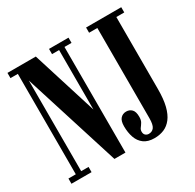

<svg xmlns="http://www.w3.org/2000/svg" viewBox="-155 -869 1067 1050"><g transform="rotate(-30 379.0 -344.0)"><path d="M15 0V-33H61.5V-667H15V-700H194L328 -272.5H322V-667H277.5V-700H400.5V-667H356V0H286.5L88 -629H95.5V-33H142V0ZM534 11.5Q493 11.5 468 -7Q443 -25.5 432 -57.2Q421 -89 421 -128Q421 -162 435 -177.2Q449 -192.5 471 -192.5Q492 -192.5 505.8 -178.5Q519.5 -164.5 519.5 -132Q519.5 -111 512 -98.5Q504.5 -86 497 -76.5Q489.5 -67 489.5 -54.5Q489.5 -39.5 498.2 -32Q507 -24.5 518.5 -24.5Q540 -24.5 551.8 -40.5Q563.5 -56.5 563.5 -97.5V-667H511.5V-700H733.5V-667H683.5V-211.5Q683.5 -149 672.8 -106.2Q662 -63.5 642 -37.5Q622 -11.5 594.8 0Q567.5 11.5 534 11.5Z"/></g></svg>

Font: Imbue 24pt
Style: Bold
Weight: 700
Designer: Tyler Finck
Foundry: Etcetera Type Company
Version: Version 1.102